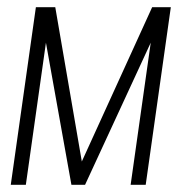

<svg xmlns="http://www.w3.org/2000/svg" viewBox="-20 -515 505 535"><path d="M10 0 80 -495H134L208 -65L404 -495H456L386 0H344L400 -396L217 0H179L108 -396L52 0Z"/></svg>

Font: Alumni Sans Light
Style: Italic
Weight: 300
Italic angle: -8°
Version: Version 1.016